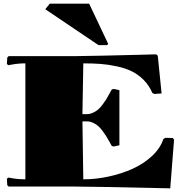

<svg xmlns="http://www.w3.org/2000/svg" viewBox="-20 -1030 1000 1060"><path d="M523.9 -780.8 230 -979 254.9 -1009.8H472.2L577.1 -788.1L571.8 -780.8ZM120.1 -680.2Q81.1 -680.2 42 -672.9L25.9 -669.9L18.1 -676.8L20 -711.9L27.8 -720.2H400.9Q436.5 -720.2 546.6 -722.7Q656.7 -725.1 749 -727.5L841.8 -730L851.1 -722.2L872.1 -514.2L832 -511.2L820.8 -517.1Q803.7 -558.1 773.4 -588.4Q743.2 -618.7 708 -636Q672.9 -653.3 625.7 -663.6Q578.6 -673.8 536.1 -677Q493.7 -680.2 439.9 -680.2L435.1 -399.9H460Q477.1 -399.9 493.7 -407.7Q510.3 -415.5 521.7 -425.3Q533.2 -435.1 546.6 -453.1Q560.1 -471.2 566.7 -481.9Q573.2 -492.7 584 -512.5Q594.7 -532.2 597.2 -536.1L607.9 -539.1L639.2 -532.2V-228L607.9 -221.2L597.2 -224.1Q595.2 -228 584 -247.8Q572.8 -267.6 566.4 -278.1Q560.1 -288.6 546.6 -306.6Q533.2 -324.7 521.7 -334.5Q510.3 -344.2 493.7 -352.1Q477.1 -359.9 460 -359.9H435.1L439.9 -40Q508.8 -40 579.3 -55.2Q649.9 -70.3 711.4 -97.9Q772.9 -125.5 818.8 -168.2Q864.7 -210.9 881.8 -262.2L892.1 -269L934.1 -268.1L940.9 -258.8L919.9 9.8Q480 0 399.9 0H27.8L20 -7.8L18.1 -43L25.9 -49.8L42 -46.9Q78.1 -40 120.1 -40Z"/></svg>

Font: Yokawerad
Style: Regular
Weight: 500
Designer: gluk
Foundry: gluk
Version: Version 0.79